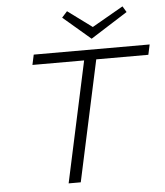

<svg xmlns="http://www.w3.org/2000/svg" viewBox="-58 -911 829 962"><g transform="rotate(-5 356.5 -430.0)"><path d="M612 -830 426 -712 288 -830 315 -860 437 -770 594 -860ZM713 -658 702 -607H440L309 0H248L379 -607H119L130 -658Z"/></g></svg>

Font: EauTest Semilight
Style: Italic
Weight: 300
Italic angle: -12°
Designer: Christian Thalmann (Catharsis Fonts)
Version: Version 0.001;PS 000.001;hotconv 1.0.88;makeotf.lib2.5.64775